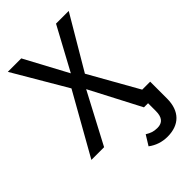

<svg xmlns="http://www.w3.org/2000/svg" viewBox="-265 -783 1090 1090"><g transform="rotate(-45 280.0 -238.0)"><path d="M491 -78 325 -372 512 -689H410L270 -430L131 -689H23L212 -367L5 0H107L268 -305L427 0H460V63C460 112 440 137 399 137C368 137 351 130 326 115L289 175C322 200 361 213 404 213C499 213 555 158 555 57V-78Z"/></g></svg>

Font: Fira Sans
Style: Regular
Weight: 400
Designer: Carrois Corporate & Edenspiekermann AG
Foundry: Carrois Corporate GbR & Edenspiekermann AG
Version: Version 4.203